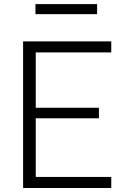

<svg xmlns="http://www.w3.org/2000/svg" viewBox="-20 -936 660 956"><path d="M95 0V-730H158V0ZM534 0H137.5V-55H534ZM472.5 -347H137.5V-399.5H472.5ZM137.5 -675V-730H534V-675ZM463.5 -865.5H156.5V-915.5H463.5Z"/></svg>

Font: Monaspace Neon Var ExtraLight
Style: Regular
Weight: 200
Designer: Riley Cran and the Lettermatic Team
Version: Version 1.200 (Monaspace Neon Var)